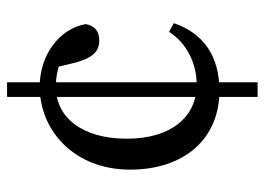

<svg xmlns="http://www.w3.org/2000/svg" viewBox="-122 -578 745 540"><g transform="rotate(-90 250.0 -307.5)"><path d="M289.2 45V-659.6H247.9V45H289.2ZM276.5 -522.5C306.2 -522.5 340.8 -515.7 375 -497.8L328.3 -535L342.3 -475.9C355.3 -422.1 373.7 -400.3 406.2 -400.3C432.5 -400.3 447.6 -412.5 452.8 -438C440.1 -512.5 365.8 -567.9 276.6 -567.9C153.6 -567.9 43.4 -470.8 43.4 -313.6C43.4 -160.3 130.9 -62.3 265.4 -62.3C363.4 -62.3 427.8 -108.3 455.4 -190.8L430.8 -203.9C399.4 -154.3 341.7 -126.3 282.3 -126.3C192.5 -126.3 130.4 -197.4 130.4 -322.9C130.4 -450.8 192 -522.5 276.5 -522.5Z"/></g></svg>

Font: Source Serif Variable
Style: Regular
Weight: 389
Designer: Frank Grießhammer
Foundry: Adobe Systems Incorporated
Version: Version 3.001;hotconv 1.0.111;makeotfexe 2.5.65597